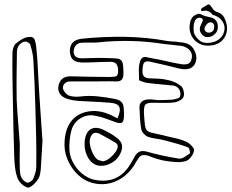

<svg xmlns="http://www.w3.org/2000/svg" viewBox="-20 -797 1041 863"><path d="M959 -742Q982 -735 992.5 -708Q1003 -681 1000 -660Q997 -635 980.5 -617Q964 -599 938 -594Q933 -594 931 -593Q900 -588 875.5 -601Q851 -614 839.5 -639Q828 -664 834 -694Q836 -705 841.5 -714.5Q847 -724 857 -729Q864 -733 871 -734.5Q878 -736 885 -732Q894 -727 903 -724.5Q912 -722 922 -720Q956 -714 959 -682Q962 -648 929 -633Q906 -625 892 -638Q873 -655 880 -678Q882 -684 885 -689.5Q888 -695 890 -700Q895 -711 886 -715Q877 -719 873 -717Q860 -714 855 -701Q850 -688 850 -674Q850 -660 851 -653Q855 -635 874.5 -617Q894 -599 931 -606Q953 -610 968.5 -624Q984 -638 988 -658Q993 -680 981 -699Q969 -718 949 -726Q945 -728 941 -728.5Q937 -729 935 -731Q918 -755 888 -747Q884 -747 884 -752Q882 -755 885 -758Q894 -766 903 -770Q915 -778 919.5 -777Q924 -776 932 -764Q942 -746 959 -742ZM902 -678Q895 -665 905 -655Q910 -651 915.5 -650.5Q921 -650 926 -651Q943 -657 943 -676Q943 -693 931 -696Q920 -699 911 -690Q909 -687 906.5 -684Q904 -681 902 -678ZM824 -600Q845 -591 856 -566Q867 -541 860 -519Q846 -477 790 -488Q757 -496 724.5 -504Q692 -512 658 -519Q644 -523 634 -519.5Q624 -516 622 -498Q618 -471 623.5 -459Q629 -447 648 -445Q669 -444 690 -443.5Q711 -443 731 -438Q748 -435 764.5 -428Q781 -421 794 -410Q802 -403 805.5 -387.5Q809 -372 805 -362Q802 -353 789.5 -346Q777 -339 766 -337Q743 -334 719.5 -334.5Q696 -335 673 -335Q642 -336 634 -327.5Q626 -319 627 -289Q629 -253 631.5 -235Q634 -217 641.5 -210Q649 -203 665.5 -199.5Q682 -196 713 -189Q739 -182 765.5 -176.5Q792 -171 817 -160Q829 -155 841.5 -141.5Q854 -128 852 -120Q850 -106 838.5 -91Q827 -76 815 -73Q795 -67 772.5 -68.5Q750 -70 729 -73Q708 -76 687 -82.5Q666 -89 646 -97Q630 -102 619 -99Q608 -96 600 -82Q591 -69 583 -54Q549 -2 497.5 19Q446 40 391 24Q359 15 332 -10Q305 -35 288 -70Q271 -105 270 -142Q269 -202 292.5 -241Q316 -280 363 -293Q394 -301 424 -296.5Q454 -292 483 -278Q488 -275 494.5 -271.5Q501 -268 508 -265Q524 -300 516 -316.5Q508 -333 476 -335Q442 -338 407.5 -339.5Q373 -341 338 -343Q323 -344 308 -346.5Q293 -349 279 -354Q257 -362 248 -377.5Q239 -393 243 -412Q252 -454 297 -454Q341 -453 384.5 -452Q428 -451 471 -451Q485 -451 498 -453Q511 -455 511 -478Q511 -499 503 -509.5Q495 -520 473 -519Q444 -519 413.5 -517.5Q383 -516 353 -516Q323 -516 309.5 -527.5Q296 -539 294 -564Q292 -617 348 -623Q445 -633 541 -631.5Q637 -630 731 -613Q745 -611 757.5 -610.5Q770 -610 782 -608Q793 -607 803.5 -605.5Q814 -604 824 -600ZM143 -584Q148 -538 150 -492Q152 -446 155 -399Q159 -338 163 -279Q167 -220 171 -164Q169 -129 167 -97Q165 -65 163 -33Q162 -27 161 -20Q160 -13 158 -6Q154 6 143 19.5Q132 33 120 41Q108 49 101 45Q69 32 57 -1Q50 -22 47.5 -44.5Q45 -67 44 -89Q40 -215 38 -341Q37 -396 36 -450Q35 -504 36 -559Q36 -570 40 -582.5Q44 -595 51 -601Q64 -612 79.5 -621Q95 -630 111 -631Q131 -633 136.5 -616.5Q142 -600 143 -584ZM841 -531Q846 -550 837.5 -564.5Q829 -579 811 -586Q803 -590 794 -591Q785 -592 775 -593Q762 -595 747.5 -596Q733 -597 719 -599Q571 -623 416 -606Q400 -605 382 -605.5Q364 -606 347 -605Q330 -604 320.5 -592.5Q311 -581 311 -564Q312 -546 324 -540Q336 -534 352 -535Q380 -536 407.5 -536.5Q435 -537 463 -536Q498 -536 512.5 -532.5Q527 -529 531 -514.5Q535 -500 535 -466Q535 -449 527.5 -439.5Q520 -430 501 -431Q476 -432 451.5 -431.5Q427 -431 402 -431H296Q281 -431 271.5 -422.5Q262 -414 263 -400Q264 -392 271.5 -382.5Q279 -373 288 -368Q311 -360 338 -363Q378 -368 418 -364Q458 -360 498 -352Q535 -345 536 -311Q537 -301 537.5 -291.5Q538 -282 537 -271Q536 -250 527.5 -245.5Q519 -241 499 -248Q477 -256 455.5 -264Q434 -272 411 -276Q375 -285 343 -266Q311 -247 301 -211Q290 -169 292 -123Q294 -92 310 -63.5Q326 -35 351 -15Q376 5 404 11Q512 33 567 -61Q572 -70 577.5 -79Q583 -88 588 -98Q599 -114 612.5 -117Q626 -120 645 -114Q713 -95 785 -84Q796 -83 809.5 -91.5Q823 -100 833 -107Q835 -109 832.5 -121Q830 -133 826 -134Q801 -144 774 -151.5Q747 -159 721 -166Q702 -171 682.5 -173.5Q663 -176 645 -182Q635 -186 626 -196Q617 -206 615 -216Q611 -239 609.5 -263Q608 -287 607 -311Q606 -330 616.5 -339.5Q627 -349 644 -350Q655 -351 666.5 -349.5Q678 -348 689 -347Q705 -347 721.5 -347.5Q738 -348 754 -349Q767 -351 779.5 -355Q792 -359 791 -376Q790 -392 780 -402Q770 -412 753 -413Q725 -416 695.5 -418.5Q666 -421 637 -425Q629 -427 617 -431Q605 -435 605 -438Q604 -460 604 -483Q604 -506 611 -525Q619 -544 636.5 -540.5Q654 -537 668 -534Q699 -529 730 -521.5Q761 -514 792 -509Q806 -506 821 -509Q836 -512 841 -531ZM129 7Q135 -6 139 -20.5Q143 -35 143 -50Q144 -115 142.5 -181Q141 -247 139 -314Q136 -421 130 -526Q129 -543 125.5 -560Q122 -577 117 -593Q116 -600 107.5 -605.5Q99 -611 93 -610Q86 -610 78 -605Q70 -600 65 -593Q61 -588 58.5 -580Q56 -572 56 -564Q55 -509 54.5 -454.5Q54 -400 55 -345Q56 -321 58.5 -287.5Q61 -254 63.5 -222.5Q66 -191 67.5 -170Q69 -149 69 -149Q69 -121 68.5 -94.5Q68 -68 69 -40Q69 -30 70.5 -19Q72 -8 76 0Q79 7 86.5 14.5Q94 22 102 24Q107 25 116.5 19.5Q126 14 129 7ZM500 -181Q524 -165 528 -146Q532 -127 518 -101Q503 -74 473.5 -60.5Q444 -47 416 -54Q392 -61 376 -88Q360 -115 360 -150Q361 -199 386.5 -215.5Q412 -232 454 -209Q466 -203 478 -196Q490 -189 500 -181ZM439 -72Q454 -72 470 -84Q486 -96 498 -112Q510 -128 509 -141Q509 -145 506 -149Q503 -153 500 -155Q482 -166 464 -176Q446 -186 427 -196Q395 -211 385 -174Q381 -161 385.5 -141Q390 -121 399.5 -103.5Q409 -86 421 -78Q426 -76 431.5 -75Q437 -74 439 -72Z"/></svg>

Font: Shizuru
Style: Regular
Weight: 400
Version: Version 1.000